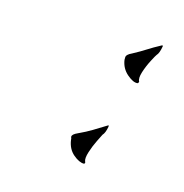

<svg xmlns="http://www.w3.org/2000/svg" viewBox="-49 -261 297 310"><g transform="rotate(15 99.5 -105.5)"><path d="M165 -145Q158 -144 147.5 -153Q137 -162 135 -176V-180Q135 -185 144 -189Q157 -196 165.5 -201.5Q174 -207 187 -214Q189 -215 189 -213Q187 -201 183 -197Q182 -196 176.5 -185.5Q171 -175 167.5 -164Q164 -153 167 -148Q167 -148 166.5 -146.5Q166 -145 165 -145ZM115 3Q107 3 97 -5.5Q87 -14 85 -29Q85 -31 84.5 -32Q84 -33 84 -34Q84 -38 93 -42Q106 -48 115 -53.5Q124 -59 137 -67Q138 -68 138 -65Q136 -54 132 -50Q131 -48 126 -38Q121 -28 117.5 -17Q114 -6 116 -1Q117 0 116.5 1.5Q116 3 115 3Z"/></g></svg>

Font: The Nautigal
Style: Regular
Weight: 400
Designer: Robert E. Leuschke
Foundry: Robert E. Leuschke
Version: Version 1.100; ttfautohint (v1.8.3)